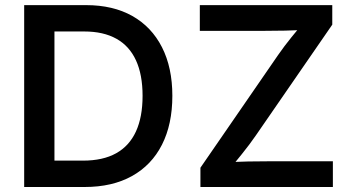

<svg xmlns="http://www.w3.org/2000/svg" viewBox="-20 -748 1409 768"><path d="M318.4 0H136.2V-105.5H312Q391.6 -105.5 444.3 -134.8Q497.1 -164.1 523.7 -221.9Q550.3 -279.8 550.3 -364.7Q550.3 -449.2 523.9 -506.6Q497.6 -564 445.6 -593Q393.6 -622.1 316.9 -622.1H132.3V-727.5H324.2Q432.1 -727.5 509.3 -684.1Q586.4 -640.6 627.9 -559.1Q669.4 -477.5 669.4 -364.7Q669.4 -251 627.9 -169.2Q586.4 -87.4 507.8 -43.7Q429.2 0 318.4 0ZM197.8 -727.5V0H76.7V-727.5ZM781.7 0V-77.1L1092.3 -527.8Q1116.7 -563 1145.5 -598.6Q1174.3 -634.3 1203.6 -669.4L1214.4 -629.9Q1167.5 -626.5 1120.1 -625.5Q1072.8 -624.5 1025.9 -624.5H779.3V-727.5H1309.1V-649.4L1003.9 -207Q978 -169.4 947.8 -132.1Q917.5 -94.7 887.7 -58.1L876.5 -97.7Q924.8 -101.1 972.7 -102.1Q1020.5 -103 1068.4 -103H1311.5V0Z"/></svg>

Font: Inter Cardless
Style: Medium
Weight: 500
Designer: Rasmus Andersson
Foundry: rsms
Version: Version 4.001;git-9221beed3